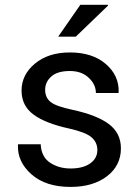

<svg xmlns="http://www.w3.org/2000/svg" viewBox="-20 -752 563 783"><path d="M377 -140.1Q377 -171.9 352.8 -192.4Q328.6 -212.9 261.2 -228Q165 -249 116.5 -284.9Q67.9 -320.8 67.9 -382.8Q67.9 -447.3 122.6 -492.7Q177.2 -538.1 265.1 -538.1Q357.4 -538.1 411.9 -490.7Q466.3 -443.4 463.9 -375.5L462.9 -372.6H371.1Q371.1 -407.2 342 -434.8Q313 -462.4 265.1 -462.4Q213.9 -462.4 189 -439.9Q164.1 -417.5 164.1 -385.7Q164.1 -354.5 186 -336.4Q208 -318.4 275.4 -304.2Q375.5 -282.7 424.3 -245.8Q473.1 -209 473.1 -147Q473.1 -76.7 416.3 -33.2Q359.4 10.3 267.6 10.3Q166.5 10.3 108.4 -41Q50.3 -92.3 53.2 -160.6L54.2 -163.6H146Q148.4 -112.3 184.1 -88.6Q219.7 -64.9 267.6 -64.9Q318.8 -64.9 347.9 -85.7Q377 -106.4 377 -140.1ZM307.6 -732.4H419.9L420.9 -729.5L289.1 -602.5H217.3Z"/></svg>

Font: GeogebraSans
Style: Regular
Weight: 400
Designer: Google
Version: Version 1.100140; 2013